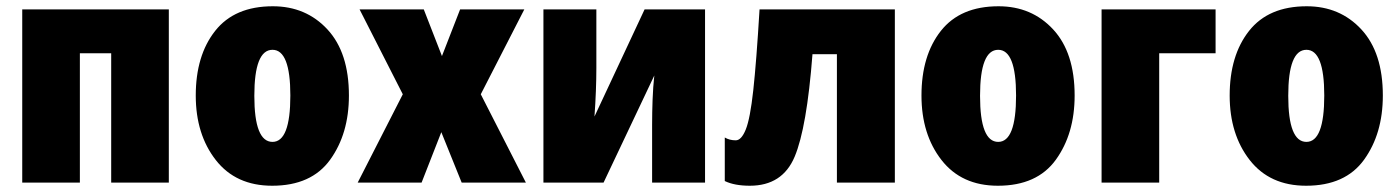

<svg xmlns="http://www.w3.org/2000/svg" viewBox="-20 -583 4470 613"><path d="M519 -553V0H335V-413H235V0H51V-553Z M1094 -278Q1094 -415 1025.5 -489Q957 -563 851 -563Q729 -563 667 -484.5Q605 -406 605 -278Q605 -154 669 -72Q733 10 849 10Q974 10 1034 -73Q1094 -156 1094 -278ZM792 -277Q792 -424 850 -424Q907 -424 907 -278Q907 -130 850 -130Q792 -130 792 -277Z M1266 -282 1128 -553H1333L1391 -404L1449 -553H1654L1515 -282L1659 0H1454L1389 -161L1326 0H1122Z M1884 -553H1715V0H1907L2069 -342Q2065 -305 2063.5 -264.5Q2062 -224 2062 -185V0H2231V-553H2038L1878 -211Q1884 -296 1884 -366Z M2837 0V-553H2405Q2395 -386 2385 -295Q2375 -204 2361 -169.5Q2347 -135 2329 -135Q2309 -135 2294 -144V-5Q2325 10 2374 10Q2478 10 2517 -82.5Q2556 -175 2574 -410H2652V0Z M3411 -278Q3411 -415 3342.5 -489Q3274 -563 3168 -563Q3046 -563 2984 -484.5Q2922 -406 2922 -278Q2922 -154 2986 -72Q3050 10 3166 10Q3291 10 3351 -73Q3411 -156 3411 -278ZM3109 -277Q3109 -424 3167 -424Q3224 -424 3224 -278Q3224 -130 3167 -130Q3109 -130 3109 -277Z M3861 -553V-413H3681V0H3497V-553Z M4395 -278Q4395 -415 4326.5 -489Q4258 -563 4152 -563Q4030 -563 3968 -484.5Q3906 -406 3906 -278Q3906 -154 3970 -72Q4034 10 4150 10Q4275 10 4335 -73Q4395 -156 4395 -278ZM4093 -277Q4093 -424 4151 -424Q4208 -424 4208 -278Q4208 -130 4151 -130Q4093 -130 4093 -277Z"/></svg>

Font: Noto Sans Display SemiCondensed Black
Style: Regular
Weight: 900
Width: 4
Designer: Monotype Design Team
Foundry: Monotype Imaging Inc.
Version: Version 1.900